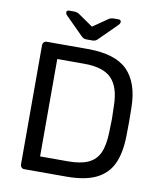

<svg xmlns="http://www.w3.org/2000/svg" viewBox="-95 -963 878 1039"><g transform="rotate(10 344.0 -443.5)"><path d="M87.9 -22.9V-675.8Q87.9 -687 94 -693.6Q100.1 -700.2 109.9 -700.2H335.9Q486.8 -700.2 554 -632.6Q621.1 -564.9 623 -429.2Q624 -400.4 624 -351.1Q624 -302.2 623 -272Q621.1 -176.8 592.5 -117.4Q564 -58.1 502.9 -29.1Q441.9 0 340.8 0H109.9Q100.1 0 94 -6.6Q87.9 -13.2 87.9 -22.9ZM182.1 -83H335.9Q405.8 -83 447.3 -102.5Q488.8 -122.1 507.3 -163.6Q525.9 -205.1 527.8 -275.9Q529.8 -335.9 529.8 -351.1Q529.8 -367.2 527.8 -424.8Q525.9 -524.9 480.5 -571.5Q435.1 -618.2 331.1 -618.2H182.1ZM186 -875Q186 -887.2 200.2 -887.2H226.1Q242.2 -887.2 254.4 -879.9L336.4 -823.2L418.5 -879.9Q428.2 -886.7 445.3 -887.2H471.2Q485.4 -887.2 485.4 -875Q485.4 -866.2 475.1 -856L383.3 -765.1Q374.5 -755.4 367.4 -752.7Q360.4 -750 351.1 -750H321.3Q311 -750 304.7 -752.4Q298.3 -754.9 288.1 -765.1L197.3 -856Q186 -865.7 186 -875Z"/></g></svg>

Font: Rubik AZ
Style: Regular
Weight: 400
Designer: Hubert and Fischer
Foundry: Hubert & Fischer
Version: Version 2.000